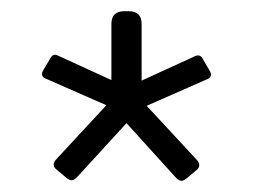

<svg xmlns="http://www.w3.org/2000/svg" viewBox="-20 -722 452 343"><path d="M304 -399Q299 -399 293 -406L206 -502L119 -407Q113 -400 108 -400Q104 -400 99 -404L81 -419Q76 -423 76 -428Q76 -433 81 -438L170 -534L63 -581Q57 -583 55.5 -587Q54 -591 57 -596L70 -618Q73 -623 76 -624Q79 -625 85 -622L179 -579V-679Q179 -702 202 -702H210Q233 -702 233 -679V-578L327 -621Q330 -623 334 -623Q339 -623 342 -617L355 -595Q357 -591 357 -589Q357 -583 349 -580L242 -533L331 -437Q336 -432 336 -427Q336 -422 331 -418L313 -403Q308 -399 304 -399Z"/></svg>

Font: Mitr ExtraLight
Style: Regular
Weight: 250
Designer: Thanarat Vachiruckul
Foundry: Cadson Demak Co.,Ltd.
Version: Version 1.000